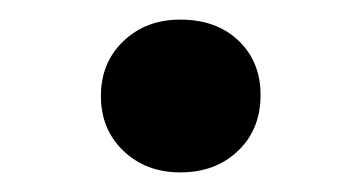

<svg xmlns="http://www.w3.org/2000/svg" viewBox="-20 -405 369 196"><path d="M164 -229Q129 -229 106 -251Q83 -273 83 -307Q83 -341 106 -363Q129 -385 164 -385Q201 -385 223.5 -363.5Q246 -342 246 -308Q246 -273 223 -251Q200 -229 164 -229Z"/></svg>

Font: Literata 36pt Medium
Style: Regular
Weight: 500
Designer: Latin by Veronika Burian and Jose Scaglione. Greek by Irene Vlachou. Cyrillic by Vera Evstafieva.
Foundry: TypeTogether
Version: Version 3.002